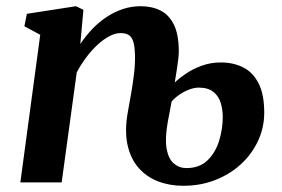

<svg xmlns="http://www.w3.org/2000/svg" viewBox="-20 -587 908 618"><path d="M238.5 -445.5Q256 -471.5 277.2 -493.8Q298.5 -516 323.5 -532.5Q348.5 -549 375.8 -558Q403 -567 432.5 -567Q469 -567 496.5 -553.2Q524 -539.5 539.8 -507.5Q555.5 -475.5 555.5 -421Q555.5 -412 553.8 -396.5Q552 -381 549 -361.8Q546 -342.5 542.5 -321.5Q556.5 -335 578.5 -350Q600.5 -365 629.2 -375.5Q658 -386 691 -386Q731 -386 762.5 -370.2Q794 -354.5 812.2 -319Q830.5 -283.5 830.5 -224Q830.5 -177 811 -134.5Q791.5 -92 756.2 -59.2Q721 -26.5 673.5 -7.8Q626 11 569.5 11Q526 11 488.8 -3.2Q451.5 -17.5 425.8 -47Q400 -76.5 390.2 -122Q380.5 -167.5 392 -229.5Q397 -257 402.2 -287Q407.5 -317 411.2 -347.8Q415 -378.5 414.5 -407Q414 -436.5 409.2 -452.2Q404.5 -468 394.5 -474.2Q384.5 -480.5 367.5 -480.5Q350.5 -480.5 331.5 -470.2Q312.5 -460 293.8 -442.8Q275 -425.5 257.8 -402.5Q240.5 -379.5 227 -354L178.5 0H45.5L109.5 -475L58.5 -502.5L66.5 -542.5L224.5 -567L248.5 -555.5ZM519.5 -191.5Q510.5 -139.5 516.5 -107.2Q522.5 -75 539.8 -60.5Q557 -46 580 -46Q622.5 -46 648.2 -71.2Q674 -96.5 685.5 -134.5Q697 -172.5 697 -210.5Q697 -235 690.2 -256.5Q683.5 -278 666.5 -291.5Q649.5 -305 619.5 -305Q605.5 -305 589.5 -299Q573.5 -293 558.5 -283Q543.5 -273 532.5 -260.5Z"/></svg>

Font: Merriweather 20pt
Style: Bold Italic
Weight: 700
Italic angle: -7.8°
Version: Version 2.101